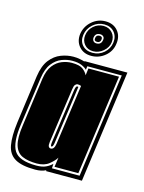

<svg xmlns="http://www.w3.org/2000/svg" viewBox="-114 -747 615 818"><g transform="rotate(15 194.0 -338.0)"><path d="M122 6Q63 6 33 -11.5Q3 -29 -4 -67.5Q-11 -106 -3 -168L26 -380Q33 -428 53.5 -454Q74 -480 101.5 -490.5Q129 -501 156 -501Q171 -501 184 -498.5Q197 -496 206 -493V-495H395L327 0H169V-4Q150 6 122 6ZM122 -12Q148 -12 164 -19.5Q180 -27 191 -38L190 -18H312L375 -477H223L221 -461Q212 -470 196.5 -476.5Q181 -483 156 -483Q133 -483 109.5 -474Q86 -465 68 -442Q50 -419 44 -377L14 -165Q2 -82 24 -47Q46 -12 122 -12ZM122 -21Q83 -21 58 -32Q33 -43 23.5 -74Q14 -105 23 -165L52 -376Q58 -415 74.5 -436Q91 -457 113 -465.5Q135 -474 156 -474Q191 -474 205.5 -462.5Q220 -451 226 -438L230 -469H365L304 -27H199L205 -69Q196 -54 175.5 -37.5Q155 -21 122 -21ZM163 -98Q178 -98 182 -124L219 -389Q212 -392 204 -392Q198 -392 193 -386.5Q188 -381 186 -365L152 -124Q150 -109 153.5 -103.5Q157 -98 163 -98ZM164 -107Q162 -107 161 -110.5Q160 -114 161 -124L195 -364Q198 -383 204 -383Q207 -383 209 -382L173 -124Q170 -107 164 -107ZM227 -524Q193 -524 173.5 -546.5Q154 -569 158 -602Q163 -636 189 -659Q215 -682 249 -682Q284 -682 303.5 -659Q323 -636 318 -602Q314 -568 287.5 -546Q261 -524 227 -524ZM229 -538Q258 -538 279 -556.5Q300 -575 304 -602Q308 -630 292 -649Q276 -668 247 -668Q219 -668 197.5 -649Q176 -630 172 -602Q168 -574 184 -556Q200 -538 229 -538ZM230 -545Q205 -545 191 -562Q177 -579 180 -602Q183 -627 202 -644Q221 -661 246 -661Q270 -661 285 -644Q300 -627 297 -602Q294 -579 274 -562Q254 -545 230 -545ZM235 -581Q256 -581 259 -602Q261 -612 255.5 -617.5Q250 -623 241 -623Q220 -623 217 -602Q216 -593 221 -587Q226 -581 235 -581ZM236 -588Q222 -588 224 -602Q226 -616 240 -616Q254 -616 252 -602Q250 -588 236 -588Z"/></g></svg>

Font: Alumni Sans Collegiate One SC
Style: Italic
Weight: 400
Italic angle: -8°
Designer: Robert E. Leuschke
Foundry: Robert E. Leuschke
Version: Version 1.100